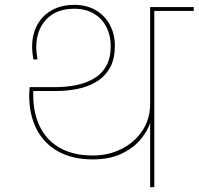

<svg xmlns="http://www.w3.org/2000/svg" viewBox="-20 -769 816 789"><path d="M614 0H597V-264Q586 -229 556 -194Q526 -159 477.5 -136.5Q429 -114 361 -114Q278 -114 219.5 -146.5Q161 -179 130.5 -238Q100 -297 100 -376Q100 -384 100.5 -393Q101 -402 102 -411H210Q248 -411 287 -418Q326 -425 360 -443Q394 -461 414.5 -494.5Q435 -528 435 -581Q435 -623 417.5 -657.5Q400 -692 366.5 -712.5Q333 -733 285 -733Q211 -733 170 -689Q129 -645 129 -575Q129 -563 130.5 -550.5Q132 -538 134 -525H117Q115 -536 113.5 -550Q112 -564 112 -577Q112 -628 133 -666.5Q154 -705 193 -727Q232 -749 285 -749Q337 -749 374.5 -726.5Q412 -704 432 -666Q452 -628 452 -581Q452 -526 431.5 -490Q411 -454 376 -433Q341 -412 298 -403.5Q255 -395 210 -395Q170 -395 147 -395Q124 -395 108 -395L117 -402Q113 -318 140 -257Q167 -196 223 -163Q279 -130 362 -130Q425 -130 478.5 -156.5Q532 -183 564.5 -231Q597 -279 597 -343V-740H776V-724H614Z"/></svg>

Font: Poppins Devanagari Thin
Style: Regular
Weight: 100
Designer: Ninad Kale (Devanagari), Jonny Pinhorn (Latin)
Foundry: Indian Type Foundry
Version: 4.005